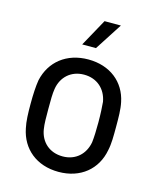

<svg xmlns="http://www.w3.org/2000/svg" viewBox="-108 -778 718 863"><g transform="rotate(15 251.5 -346.0)"><path d="M246 8C348 8 420 -52 437 -144C444 -175 444 -212 444 -254C444 -297 444 -336 437 -368C419 -457 347 -515 246 -515C145 -515 73 -457 53 -367C48 -337 46 -299 46 -254C46 -212 47 -174 54 -143C72 -52 143 8 246 8ZM129 -254C129 -292 129 -325 133 -348C142 -404 184 -444 245 -444C306 -444 348 -405 358 -348C360 -325 362 -294 362 -254C362 -218 361 -185 358 -160C348 -103 306 -64 246 -64C184 -64 142 -103 133 -160C129 -184 129 -216 129 -254ZM201 -573H265L347 -700H271Z"/></g></svg>

Font: Vanilla Cream Book
Style: Regular
Weight: 400
Designer: Jeremy Tribby, Jinavaṁso
Foundry: Tribby Type
Version: Version 1.422;Glyphs 3.1.2 (3151)